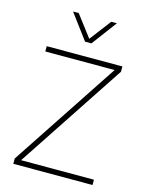

<svg xmlns="http://www.w3.org/2000/svg" viewBox="-130 -968 808 1049"><g transform="rotate(15 274.0 -444.0)"><path d="M498 0V-30H86L488 -638V-668H60V-638H452L50 -30V0ZM292 -746 398 -888H366L274 -767L182 -888H150L256 -746Z"/></g></svg>

Font: Gantari Thin
Style: Regular
Weight: 250
Designer: Anugrah Pasau
Foundry: Lafontype
Version: Version 1.000